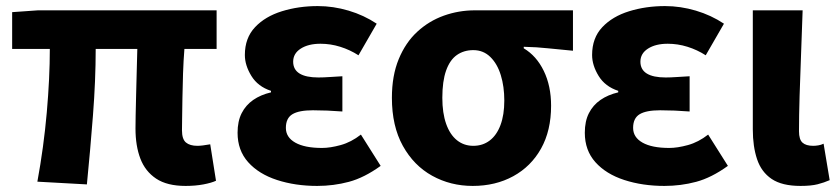

<svg xmlns="http://www.w3.org/2000/svg" viewBox="-20 -598 2762 632"><path d="M591 14Q530 14 494 -10Q458 -34 442 -76Q426 -118 426 -175Q426 -189 426.5 -217.5Q427 -246 428 -283.5Q429 -321 430 -361Q431 -401 432 -437H295Q295 -334 286 -218Q277 -102 266 9L103 0Q124 -114 134 -228Q144 -342 144 -437H20V-558L105 -564H693V-437H587Q584 -399 582.5 -356.5Q581 -314 580.5 -275.5Q580 -237 579.5 -208.5Q579 -180 579 -169Q579 -140 592 -129Q605 -118 630 -118Q644 -118 672 -123L691 -3Q676 4 649.5 9Q623 14 591 14Z M1024 14Q952 14 892 -5.5Q832 -25 797 -64Q762 -103 762 -161Q762 -199 775.5 -225.5Q789 -252 813.5 -269Q838 -286 872 -294V-299Q829 -313 807.5 -348Q786 -383 786 -417Q786 -473 819.5 -508.5Q853 -544 908 -561Q963 -578 1026 -578Q1077 -578 1127.5 -563Q1178 -548 1220 -520L1160 -416Q1132 -434 1100 -444Q1068 -454 1035 -454Q995 -454 970 -438Q945 -422 945 -395Q945 -369 966 -356Q987 -343 1028 -343Q1045 -343 1066 -344.5Q1087 -346 1107 -347V-231Q1082 -233 1057.5 -234Q1033 -235 1010 -235Q964 -235 942.5 -222Q921 -209 921 -177Q921 -146 952 -128.5Q983 -111 1040 -111Q1067 -111 1101.5 -120.5Q1136 -130 1168 -155L1233 -52Q1179 -13 1128.5 0.5Q1078 14 1024 14Z M1536 14Q1463 14 1402.5 -19.5Q1342 -53 1306 -118Q1270 -183 1270 -276Q1270 -349 1292.5 -403.5Q1315 -458 1353.5 -493.5Q1392 -529 1441 -546.5Q1490 -564 1543 -564H1866V-431Q1820 -435 1784 -439Q1748 -443 1704 -444V-439Q1746 -414 1770 -364.5Q1794 -315 1794 -250Q1794 -168 1761 -109Q1728 -50 1669.5 -18Q1611 14 1536 14ZM1538 -118Q1569 -118 1592 -135.5Q1615 -153 1627.5 -186.5Q1640 -220 1640 -267Q1640 -313 1628.5 -350.5Q1617 -388 1594 -410.5Q1571 -433 1538 -433Q1507 -433 1484 -417Q1461 -401 1448.5 -366Q1436 -331 1436 -276Q1436 -226 1448.5 -190.5Q1461 -155 1484 -136.5Q1507 -118 1538 -118Z M2167 14Q2095 14 2035 -5.5Q1975 -25 1940 -64Q1905 -103 1905 -161Q1905 -199 1918.5 -225.5Q1932 -252 1956.5 -269Q1981 -286 2015 -294V-299Q1972 -313 1950.5 -348Q1929 -383 1929 -417Q1929 -473 1962.5 -508.5Q1996 -544 2051 -561Q2106 -578 2169 -578Q2220 -578 2270.5 -563Q2321 -548 2363 -520L2303 -416Q2275 -434 2243 -444Q2211 -454 2178 -454Q2138 -454 2113 -438Q2088 -422 2088 -395Q2088 -369 2109 -356Q2130 -343 2171 -343Q2188 -343 2209 -344.5Q2230 -346 2250 -347V-231Q2225 -233 2200.5 -234Q2176 -235 2153 -235Q2107 -235 2085.5 -222Q2064 -209 2064 -177Q2064 -146 2095 -128.5Q2126 -111 2183 -111Q2210 -111 2244.5 -120.5Q2279 -130 2311 -155L2376 -52Q2322 -13 2271.5 0.5Q2221 14 2167 14Z M2615 14Q2554 14 2520 -9Q2486 -32 2472 -74Q2458 -116 2458 -172V-564H2622Q2620 -498 2617 -424Q2614 -350 2612 -282.5Q2610 -215 2610 -166Q2610 -139 2621.5 -128.5Q2633 -118 2657 -118Q2664 -118 2673.5 -119.5Q2683 -121 2691 -125L2711 -5Q2693 3 2671.5 8.5Q2650 14 2615 14Z"/></svg>

Font: Noto Sans SC ExtraBold
Style: Regular
Weight: 800
Designer: Ryoko NISHIZUKA 西塚涼子 (kana, bopomofo & ideographs); Paul D. Hunt (Latin, Greek & Cyrillic); Sandoll Communications 산돌커뮤니
Foundry: Adobe
Version: Version 2.004-H2;hotconv 1.0.118;makeotfexe 2.5.65603